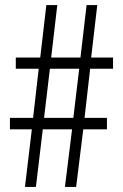

<svg xmlns="http://www.w3.org/2000/svg" viewBox="-20 -734 482 754"><path d="M334 -464H424V-508H338L362 -714H320L296 -508H181L205 -714H162L138 -508H42V-464H132L110 -271H19V-226H105L78 0H121L148 -226H263L235 0H279L307 -226H400V-271H312ZM153 -271 176 -464H291L268 -271Z"/></svg>

Font: Noto Sans Arabic UI XCn Lt
Style: Regular
Weight: 300
Width: 2
Designer: Monotype Design Team, Nadine Chahine and Nizar Qandah
Foundry: Monotype Imaging Inc.
Version: Version 2.010